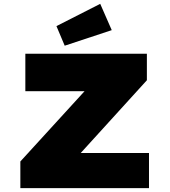

<svg xmlns="http://www.w3.org/2000/svg" viewBox="-20 -980 885 1000"><path d="M86 0V-139L519 -613L626 -505H112V-700H745V-562L313 -87L206 -183H756V0ZM317 -742 274 -844 502 -960 562 -823Z"/></svg>

Font: Lexend Mega Black
Style: Regular
Weight: 900
Version: Version 1.007